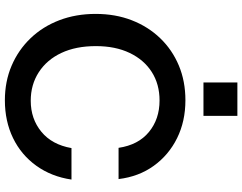

<svg xmlns="http://www.w3.org/2000/svg" viewBox="-123 -860 993 787"><g transform="rotate(90 373.5 -466.5)"><path d="M391 10Q314 10 249.5 -17.5Q185 -45 137 -95Q89 -145 63 -213Q37 -281 37 -362Q37 -443 63 -510Q89 -577 136.5 -626.5Q184 -676 248.5 -703Q313 -730 391 -730Q477 -730 546 -696Q615 -662 659.5 -600.5Q704 -539 714 -456H586Q574 -537 521 -580.5Q468 -624 392 -624Q325 -624 275 -592Q225 -560 197 -501.5Q169 -443 169 -363Q169 -281 197 -221.5Q225 -162 276 -129Q327 -96 393 -96Q467 -96 520 -139.5Q573 -183 587 -263H716Q704 -181 659.5 -119Q615 -57 546 -23.5Q477 10 391 10ZM318 -804V-943H455V-804Z"/></g></svg>

Font: Instrument Sans SemiBold
Style: Regular
Weight: 600
Designer: Rodrigo Fuenzalida
Foundry: fragTYPE
Version: Version 1.000;gftools[0.9.28]